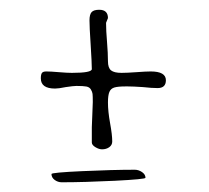

<svg xmlns="http://www.w3.org/2000/svg" viewBox="-20 -481 431 395"><path d="M189.9 -173.8Q198.7 -173.8 204.8 -178.2Q210.9 -182.6 210.9 -189.9Q210.9 -203.6 206.5 -227.5Q202.1 -252 202.1 -270Q202.1 -285.2 205.1 -292Q208 -298.8 215.3 -301Q222.7 -303.2 238.3 -303.2H243.2Q253.9 -303.2 274.4 -301.8Q292 -299.8 304.2 -299.8Q321.3 -299.8 321.3 -315.9Q321.3 -334 290 -334Q280.3 -334 260.3 -332.5Q240.7 -331.1 230 -331.1Q214.8 -331.1 208.5 -336.2Q202.1 -341.3 202.1 -355Q202.1 -371.1 200.2 -394.5Q198.2 -418 198.2 -434.1L202.1 -443.8Q202.1 -460.9 184.1 -460.9Q172.9 -460.9 168.5 -456.1Q164.1 -451.2 164.1 -439Q164.1 -425.8 166.5 -389.2Q168.9 -351.6 168.9 -338.9Q168.9 -331.1 127.9 -331.1Q118.2 -331.1 101.6 -332.5Q84 -334 75.2 -334Q68.4 -334 66.2 -330.8Q64 -327.6 64 -319.8Q64 -298.8 93.3 -298.8Q100.6 -298.8 115.2 -301.8Q131.3 -304.2 137.2 -304.2Q151.4 -304.2 157.7 -303Q164.1 -301.8 167 -296.9Q169.9 -292 170.4 -287.8Q170.9 -283.7 170.9 -271L169.9 -244.6L168.9 -219.2V-188Q168.9 -182.6 176.3 -178.2Q183.6 -173.8 189.9 -173.8ZM257.3 -131.8Q211.9 -131.8 148.9 -128.9Q85.9 -126 85.9 -123Q85.9 -115.7 92.5 -110.8Q99.1 -106 106.9 -106Q152.8 -106 216.1 -109.1Q279.3 -112.3 279.3 -115.2Q279.3 -122.1 272.2 -127Q265.1 -131.8 257.3 -131.8Z"/></svg>

Font: Amatica SC
Style: Regular
Weight: 400
Designer: Vernon Adams, Ben Nathan
Foundry: newtypography
Version: Version 2.001